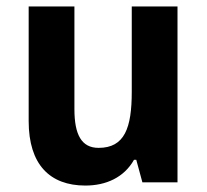

<svg xmlns="http://www.w3.org/2000/svg" viewBox="-20 -566 642 596"><path d="M531 -546H389V-281C389 -169 367 -107 286 -107C233 -107 211 -148 211 -227V-546H69V-190C69 -55 135 10 245 10C309 10 365 -15 396 -70H403L422 0H531Z"/></svg>

Font: Noto Sans Telugu SemiCondensed
Style: Bold
Weight: 700
Width: 4
Designer: Jelle Bosma - Monotype Design Team
Foundry: Monotype Imaging Inc.
Version: Version 2.005